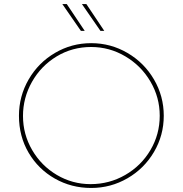

<svg xmlns="http://www.w3.org/2000/svg" viewBox="-20 -924 905 952"><path d="M432 -710Q529 -710 612 -661.5Q695 -613 743.5 -530Q792 -447 792 -350Q792 -253 743.5 -170.5Q695 -88 612 -40Q529 8 432 8Q334 8 252 -38.5Q170 -85 122 -166.5Q74 -248 74 -350Q74 -447 122 -530Q170 -613 252.5 -661.5Q335 -710 432 -710ZM429 -11Q522 -11 601 -56.5Q680 -102 726 -180Q772 -258 772 -350Q772 -441 726 -519.5Q680 -598 601.5 -644.5Q523 -691 432 -691Q338 -691 260.5 -644Q183 -597 138.5 -518Q94 -439 94 -349Q94 -258 139.5 -180Q185 -102 262 -56.5Q339 -11 429 -11ZM311 -904 400 -771H381L289 -904ZM408 -904 497 -771H478L386 -904Z"/></svg>

Font: Josefin Sans Thin
Style: Regular
Weight: 250
Designer: Santiago Orozco
Foundry: Typemade
Version: Version 2.000